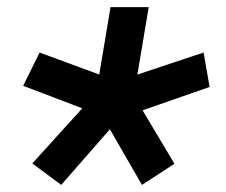

<svg xmlns="http://www.w3.org/2000/svg" viewBox="-20 -568 640 543"><path d="M290.8 -202.4 381.4 -45.1 473.4 -104.8 383.2 -256 572.8 -322.1 555.8 -419.4 368.6 -357.2 400.6 -547.9H292.6L260.7 -357.2L92 -419.4L45.5 -325.3L212.7 -261.7L71.4 -105.8L153.1 -45.1Z"/></svg>

Font: Margiela Mono Italic SmBold It
Style: Regular
Weight: 600
Designer: Mike Abbink, Paul van der Laan, Pieter van Rosmalen
Foundry: Bold Monday
Version: Version 2.003 2021